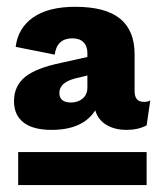

<svg xmlns="http://www.w3.org/2000/svg" viewBox="-20 -681 486 562"><path d="M25.9 -543.9Q32.7 -599.1 77.1 -630.1Q121.6 -661.1 200.2 -661.1Q288.6 -661.1 331.3 -626.5Q374 -591.8 374 -522V-414.1Q374 -382.8 400.9 -382.8Q414.1 -382.8 419.9 -387.2L409.2 -314Q383.8 -300.8 351.1 -300.8Q315.9 -300.8 291.5 -315.4Q267.1 -330.1 258.8 -357.9Q222.2 -300.8 130.9 -300.8Q77.1 -300.8 49.1 -322.3Q21 -343.8 21 -384.8Q21 -429.2 53.2 -455.6Q85.4 -481.9 159.2 -497.1L235.8 -514.2V-525.9Q235.8 -545.9 224.4 -557.4Q212.9 -568.8 191.9 -568.8Q146.5 -568.8 140.1 -521ZM33.2 -139.2V-235.8H409.2V-139.2ZM153.8 -409.2Q153.8 -380.9 188 -380.9Q207.5 -380.9 221.7 -392.3Q235.8 -403.8 235.8 -424.8V-460L199.2 -451.2Q153.8 -439 153.8 -409.2Z"/></svg>

Font: Human Sans Black
Style: Regular
Weight: 800
Designer: Tim Radville
Foundry: Continuum
Version: Version 1.000;FEAKit 1.0